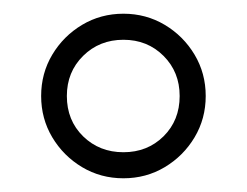

<svg xmlns="http://www.w3.org/2000/svg" viewBox="-20 -820 360 280"><path d="M40 -680Q40 -713 56.2 -740.2Q72.5 -767.5 99.8 -783.8Q127 -800 160 -800Q193 -800 220.2 -783.8Q247.5 -767.5 263.8 -740.2Q280 -713 280 -680Q280 -647 263.8 -619.8Q247.5 -592.5 220.2 -576.2Q193 -560 160 -560Q127 -560 99.8 -576.2Q72.5 -592.5 56.2 -619.8Q40 -647 40 -680ZM77.5 -680Q77.5 -644.5 101.2 -621.2Q125 -598 160 -598Q195 -598 218.5 -621.2Q242 -644.5 242 -680Q242 -715 218.5 -738.5Q195 -762 160 -762Q125 -762 101.2 -738.5Q77.5 -715 77.5 -680Z"/></svg>

Font: Bodoni* 11pt Medium
Style: Regular
Weight: 500
Version: Version 2.3